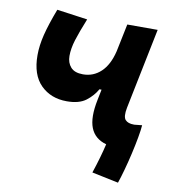

<svg xmlns="http://www.w3.org/2000/svg" viewBox="-78 -597 742 821"><g transform="rotate(10 293.0 -186.5)"><path d="M488.8 155.3 373.5 131.3Q397.5 59.6 410.6 2.4Q359.9 -11.7 342.5 -55.7Q325.2 -99.6 341.3 -178.2L350.6 -224.1H341.3Q325.2 -194.8 295.7 -172.1Q266.1 -149.4 212.4 -149.4Q143.1 -149.4 99.1 -193.1Q55.2 -236.8 55.2 -322.3Q55.2 -363.8 67.1 -411.9Q79.1 -460 105 -527.8L237.8 -509.3Q213.9 -450.2 202.1 -412.4Q190.4 -374.5 190.4 -342.8Q190.4 -313 207.3 -293.9Q224.1 -274.9 260.7 -274.9Q305.7 -274.9 338.4 -305.7Q371.1 -336.4 385.7 -397L410.6 -517.6H542.5L471.2 -167Q463.4 -127 475.1 -114Q486.8 -101.1 512.2 -101.1Q514.2 -101.1 515.6 -101.1Q524.4 -102.1 533.7 -103Q533.7 -103 534.2 -103Q541 -103.5 547.9 -104.5Q546.4 -83.5 540.3 -49.6Q534.2 -15.6 525.4 22.7Q516.6 61 506.8 96.2Q497.1 131.3 488.8 155.3Z"/></g></svg>

Font: Cascadia Code PL
Style: Bold Italic
Weight: 700
Italic angle: -10°
Monospace: yes
Designer: Aaron Bell
Foundry: Saja Typeworks
Version: Version 2404.023; ttfautohint (v1.8.4)